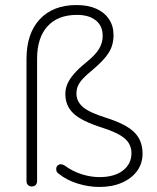

<svg xmlns="http://www.w3.org/2000/svg" viewBox="-20 -733 621 761"><path d="M374 8Q331 8 287.5 -5.5Q244 -19 212 -45Q205 -50 203.5 -56.5Q202 -63 203.5 -69Q205 -75 210 -78.5Q215 -82 221.5 -82Q228 -82 236 -77Q269 -53 305 -42Q341 -31 374 -31Q433 -31 467 -57Q501 -83 501 -126Q501 -161 474.5 -184Q448 -207 385 -227Q303 -253 271 -283.5Q239 -314 239 -360Q239 -381 247 -400Q255 -419 273 -440Q291 -461 322 -486Q358 -515 372.5 -539Q387 -563 387 -591Q387 -630 360 -652Q333 -674 285 -674Q209 -674 168 -628.5Q127 -583 127 -500V-16Q127 -6 121.5 0Q116 6 106 6Q96 6 90.5 0Q85 -6 85 -16V-499Q85 -600 137.5 -656.5Q190 -713 283 -713Q329 -713 361.5 -698.5Q394 -684 412 -657Q430 -630 430 -594Q430 -554 411 -524Q392 -494 347 -456Q322 -436 308 -420.5Q294 -405 288.5 -391.5Q283 -378 283 -362Q283 -331 308.5 -309Q334 -287 398 -267Q478 -242 511.5 -209.5Q545 -177 545 -124Q545 -85 523.5 -55.5Q502 -26 463.5 -9Q425 8 374 8Z"/></svg>

Font: Nunito ExtraLight
Style: Regular
Weight: 200
Designer: Vernon Adams
Foundry: Vernon Adams
Version: Version 3.602